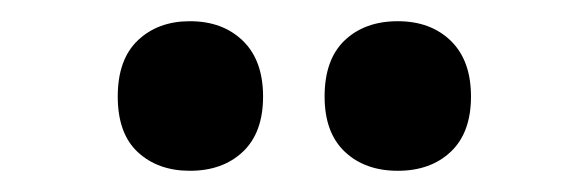

<svg xmlns="http://www.w3.org/2000/svg" viewBox="-20 -777 553 181"><path d="M91 -686Q91 -721 110 -739Q129 -757 159 -757Q190 -757 209 -738.5Q228 -720 228 -686Q228 -652 209 -634Q190 -616 159 -616Q129 -616 110 -633.5Q91 -651 91 -686ZM286 -686Q286 -721 305 -739Q324 -757 355 -757Q386 -757 405 -738.5Q424 -720 424 -686Q424 -652 405 -634Q386 -616 355 -616Q324 -616 305 -634Q286 -652 286 -686Z"/></svg>

Font: Noto Sans Armenian Condensed ExtraBold
Style: Regular
Weight: 800
Width: 3
Designer: Monotype Design Team
Foundry: Monotype Imaging Inc.
Version: Version 2.008; ttfautohint (v1.8.4.7-5d5b)